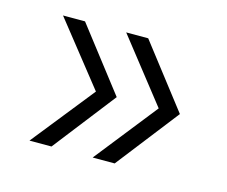

<svg xmlns="http://www.w3.org/2000/svg" viewBox="-57 -464 537 455"><g transform="rotate(15 211.5 -236.5)"><path d="M202 -83 323 -236 202 -390H256L375 -236L256 -83ZM47 -83 169 -236 47 -390H101L220 -236L101 -83Z"/></g></svg>

Font: Outfit ExtraLight
Style: Regular
Weight: 200
Designer: Rodrigo Fuenzalida
Foundry: fragTYPE
Version: Version 1.100; ttfautohint (v1.8.4.7-5d5b);gftools[0.9.27]